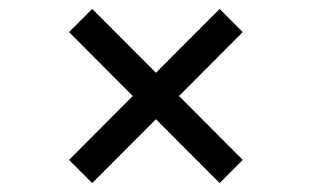

<svg xmlns="http://www.w3.org/2000/svg" viewBox="-20 -573 700 431"><path d="M525 -214 473 -162 135 -501 187 -553ZM473 -553 525 -501 187 -162 135 -214Z"/></svg>

Font: Wix Madefor Display Medium
Style: Regular
Weight: 500
Designer: Dalton Maag Ltd
Foundry: Dalton Maag Ltd
Version: Version 3.100